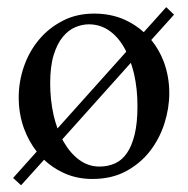

<svg xmlns="http://www.w3.org/2000/svg" viewBox="-20 -499 540 551"><path d="M465.8 -231.9Q465.8 -188.5 451.9 -144.8Q438 -101.1 410.4 -65.4Q382.8 -29.8 341.6 -7.6Q300.3 14.6 245.1 14.6Q197.8 14.6 159.2 -4.4Q130.4 -18.1 106.4 -40.5L40.5 32.7L17.6 11.7L85.4 -64Q62.5 -93.3 48.8 -130.4Q33.7 -172.4 33.7 -219.2Q33.7 -264.6 48.6 -307.9Q63.5 -351.1 91.6 -384.8Q119.6 -418.5 159.7 -439.2Q199.7 -460 250 -460Q298.3 -460 337.9 -442.4Q368.7 -428.2 392.6 -406.7L457 -478.5L479.5 -457L414.1 -384.3Q437 -356.4 450.2 -321.3Q465.8 -278.8 465.8 -231.9ZM336.9 -361.3Q318.8 -393.6 293 -411.4Q267.1 -429.2 234.9 -429.2Q215.8 -429.2 196 -420.9Q176.3 -412.6 160.2 -393.1Q144 -373.5 134 -341.1Q124 -308.6 124 -259.8Q124 -212.9 133.8 -168.5Q136.2 -158.7 138.9 -149.2Q141.6 -139.6 145 -130.4L342.3 -350.6Q341.3 -353.5 339.8 -356.2Q338.4 -358.9 336.9 -361.3ZM374.5 -194.3Q374.5 -219.2 372.1 -242.2Q369.6 -265.1 364.7 -287.1Q362.8 -295.4 360.4 -303.2L355.5 -318.8L158.7 -99.1L162.6 -92.3Q181.2 -59.6 207.3 -40.3Q233.4 -21 265.6 -21Q289.6 -21 309.8 -30Q330.1 -39.1 344.2 -59.6Q358.4 -80.1 366.5 -113.3Q374.5 -146.5 374.5 -194.3Z"/></svg>

Font: Doulos SIL Phon
Style: Regular
Weight: 400
Designer: Walt Agee, Victor Gaultney, Peter Martin, Debbi Hosken, Becca Hirsbrunner
Foundry: SIL International
Version: Version 5.000